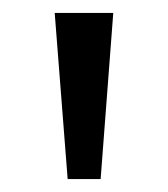

<svg xmlns="http://www.w3.org/2000/svg" viewBox="-20 -734 261 298"><path d="M155.8 -713.9 136.2 -456.1H85L64.9 -713.9Z"/></svg>

Font: f04114697
Style: Regular
Weight: 400
Foundry: Ascender Corporation
Version: Version 1.10